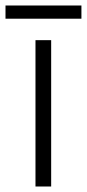

<svg xmlns="http://www.w3.org/2000/svg" viewBox="-41 -678 316 698"><path d="M145 0H88V-532H145ZM255 -658V-610H-21V-658Z"/></svg>

Font: Noto Traditional Nushu Light
Style: Regular
Weight: 300
Designer: LIU Zhao
Foundry: LiuZhao Studio
Version: Version 2.003; ttfautohint (v1.8.4.7-5d5b)